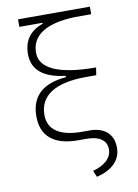

<svg xmlns="http://www.w3.org/2000/svg" viewBox="-103 -799 791 1100"><g transform="rotate(-10 293.0 -248.5)"><path d="M299.8 9.8Q195.3 9.8 141.6 -34.7Q87.9 -79.1 87.9 -166Q87.9 -341.3 293.9 -358.4V-366.2Q102.5 -388.7 102.5 -525.4Q102.5 -643.6 215.8 -683.1V-688.5H81.1V-732.4H499V-688.5H402.3Q277.3 -684.1 213.4 -642.8Q149.4 -601.6 149.4 -525.4Q149.4 -455.6 231.7 -419.4Q314 -383.3 473.6 -383.3L466.8 -339.4H409.2Q273.9 -339.4 204.3 -295.4Q134.8 -251.5 134.8 -166Q134.8 -101.1 184.8 -67.6Q234.9 -34.2 332 -34.2H373.5Q439.5 -34.2 475.6 -1.5Q511.7 31.2 511.7 90.8Q511.7 143.6 474.6 181.2Q437.5 218.8 369.6 234.4L354 197.3Q406.7 183.1 435.8 155.5Q464.8 127.9 464.8 90.8Q464.8 51.8 434.3 30.8Q403.8 9.8 347.7 9.8Z"/></g></svg>

Font: Cascadia Code NF ExtraLight
Style: Regular
Weight: 200
Monospace: yes
Designer: Aaron Bell
Foundry: Saja Typeworks
Version: Version 2404.023; ttfautohint (v1.8.4)